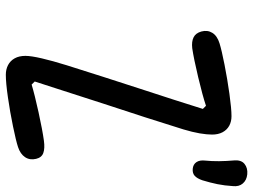

<svg xmlns="http://www.w3.org/2000/svg" viewBox="-126 -747 878 666"><g transform="rotate(90 313.0 -414.0)"><path d="M173.8 -63.2Q173.8 -82.5 182.4 -119.8Q191 -157 206.5 -206.8Q230.5 -283.5 246.8 -333.8Q263.2 -384.2 288.2 -462Q311.8 -534.5 325.2 -575.8Q338.5 -617 357.8 -678.7L347 -689.5Q312.3 -677.8 248 -662.5Q183.7 -647.2 147.2 -641.8Q124.2 -639.2 109.5 -646.5Q94.8 -653.8 89.3 -673.3Q83.5 -694.5 93.9 -711.5Q104.3 -728.5 130.3 -736.5Q153.5 -743.8 204.2 -753.8Q255 -763.8 306 -770.9Q357 -778 383 -778Q401.7 -778 416.1 -770.2Q430.5 -762.3 438.7 -747.1Q446.8 -731.8 446.8 -710.5Q446.8 -692.7 442.6 -667.7Q438.3 -642.7 429 -611.7Q403.5 -529.5 386.3 -476.7Q369.2 -423.8 339.5 -333.5Q315.8 -259.5 295.3 -196.4Q274.8 -133.3 262.7 -95.5L273.3 -84.7Q308.3 -95.3 369.8 -108.8Q431.3 -122.3 468 -127.3Q494.8 -131 510.7 -125.2Q526.5 -119.5 531 -100.3Q536.2 -78.5 525.2 -62Q514.3 -45.5 490 -37.5Q468 -30.3 418.3 -20.1Q368.7 -9.8 317.9 -2.5Q267.2 4.8 239.5 4.8Q220.7 4.8 205.8 -2.9Q190.8 -10.7 182.3 -26Q173.8 -41.3 173.8 -63.2ZM537 -686.7Q539.3 -708.8 539.1 -734.8Q538.8 -760.7 536.5 -786.7Q534.3 -811.8 548.6 -823.2Q562.8 -834.7 584.5 -832.7Q604.8 -830.7 616.4 -817.3Q628 -804 625.5 -782.2Q623.8 -754.2 618.8 -729.3Q613.8 -704.5 605.3 -676.8Q599 -658.8 590 -650.5Q581 -642.2 565.7 -643.5Q550 -645 542.4 -656.4Q534.8 -667.8 537 -686.7Z"/></g></svg>

Font: Monaspace Radon Var
Style: Regular
Weight: 400
Designer: Riley Cran and the Lettermatic Team
Version: Version 1.000 (Monaspace Radon Var)